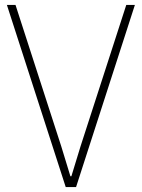

<svg xmlns="http://www.w3.org/2000/svg" viewBox="-20 -760 576 780"><path d="M8 -740H43L229 -165L266 -44H270L307 -165L493 -740H528L289 0H247Z"/></svg>

Font: Encode Sans Compressed
Style: Thin
Weight: 100
Designer: Pablo Impallari, Andres Torresi
Foundry: Pablo Impallari, Andres Torresi
Version: Version 1.000; ttfautohint (v1.00) -l 8 -r 50 -G 200 -x 14 -